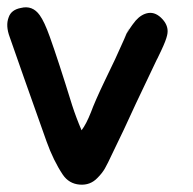

<svg xmlns="http://www.w3.org/2000/svg" viewBox="-28 -495 535 532"><path d="M383 -459Q404 -462 422.5 -441.5Q441 -421 435 -397Q432 -383 418.5 -354.5Q405 -326 407 -331Q378 -270 349 -209Q314 -132 283 -69Q270 -41 262.5 -28Q255 -15 242 -2Q222 19 192.5 16.5Q163 14 146 -11Q120 -50 101 -103Q26 -314 -1 -392Q-13 -424 -4 -447Q3 -468 30 -473Q62 -481 82 -453Q95 -435 110 -393Q133 -329 172 -203Q183 -169 198 -134Q211 -151 224 -184Q235 -214 261.5 -269.5Q288 -325 291 -331Q353 -467 315 -386Q328 -414 348 -438Q364 -456 383 -459Z"/></svg>

Font: LXGW WenKai & Jojoba
Style: Regular
Weight: 400
Designer: LXGW / Fontworks Inc.
Foundry: LXGW / Fontworks Inc.
Version: Version 1.501;January 22, 2025;FontCreator 15.0.0.2927 64-bi